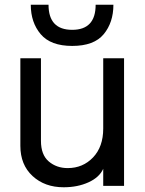

<svg xmlns="http://www.w3.org/2000/svg" viewBox="-20 -780 614 811"><path d="M285 -586Q194 -586 152 -635.5Q110 -685 110 -760H185Q185 -654 285 -654Q384 -654 384 -760H459Q459 -685 418 -635.5Q377 -586 285 -586ZM249 11Q169 11 117.5 -36.5Q66 -84 66 -164V-534H153V-185Q153 -126 186 -98Q219 -70 266 -70Q330 -70 373 -115Q416 -160 416 -237V-534H504V5H416V-67Q400 -31 354 -10Q308 11 249 11Z"/></svg>

Font: LXGW 975 Gothic SC
Style: Regular
Weight: 400
Version: Version 2.01;February 25, 2021